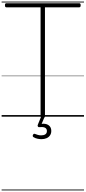

<svg xmlns="http://www.w3.org/2000/svg" viewBox="-20 -1438 1055 2366"><path d="M507 14Q480 14 480 -5V-1348H57Q50 -1348 45.5 -1353.5Q41 -1359 41 -1373Q41 -1387 45.5 -1392.5Q50 -1398 57 -1398H957Q965 -1398 969.5 -1392.5Q974 -1387 974 -1373Q974 -1360 969.5 -1354Q965 -1348 957 -1348H534V-5Q534 5 528 9.5Q522 14 507 14ZM490 277Q472 277 444.5 272Q417 267 393 252Q385 247 383.5 239Q382 231 387 223Q392 213 398 211Q404 209 413 213Q428 219 447 224.5Q466 230 487 230Q520 230 539 217Q558 204 558 176Q558 149 536 136.5Q514 124 470 129Q462 130 456.5 128.5Q451 127 448 122Q443 115 443.5 109Q444 103 448 94L488 -4H532L485 108L469 94Q507 83 539.5 89Q572 95 592 117Q612 139 612 176Q612 207 596.5 230Q581 253 553.5 265Q526 277 490 277ZM0 898H1015V908H0ZM0 -20H1015V0H0ZM0 -505H1015V-500H0ZM0 -1418H1015V-1408H0Z"/></svg>

Font: Playwrite FR Trad Guides
Style: Regular
Weight: 400
Designer: Veronika Burian, José Scaglione
Foundry: TypeTogether
Version: Version 1.003